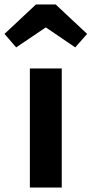

<svg xmlns="http://www.w3.org/2000/svg" viewBox="-63 -835 408 855"><path d="M-43 -684 97 -815H185L325 -684L272 -624L141 -713L9 -624ZM212 0H70V-530H212Z"/></svg>

Font: Wolseley Sans SemiBold
Style: Regular
Weight: 600
Designer: Carrois Corporate & Edenspiekermann AG
Foundry: Carrois Corporate GbR & Edenspiekermann AG
Version: Version 4.202